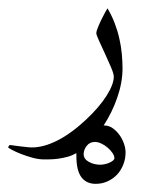

<svg xmlns="http://www.w3.org/2000/svg" viewBox="-73 -188 352 461"><path d="M228.5 177.7Q228.5 193.4 223.1 207Q217.8 220.7 208.3 231Q198.7 241.2 185.5 247.3Q172.4 253.4 156.7 253.4Q134.3 253.4 122.3 237.3Q110.4 221.2 110.4 186.5V179.7Q100.1 185.5 89.1 188.5Q78.1 191.4 67.9 192.9Q57.6 194.3 48.6 194.6Q39.6 194.8 33.2 194.8Q20 194.8 4.9 190.7Q-10.3 186.5 -23.2 181.4Q-36.1 176.3 -44.7 171.6Q-53.2 167 -53.2 166Q-53.2 164.6 -51.8 162.4Q-50.3 160.2 -48.8 160.2Q-48.3 160.2 -41.7 161.1Q-35.2 162.1 -26.9 163.1Q-18.6 164.1 -10 165Q-1.5 166 3.9 166Q31.7 166 64.7 149.4Q97.7 132.8 133.8 99.1Q166 68.8 183.1 41.5Q200.2 14.2 200.2 -3.9Q200.2 -10.7 193.6 -26.4Q187 -42 179.2 -58.8Q171.4 -75.7 164.8 -90.1Q158.2 -104.5 158.2 -108.9Q158.2 -112.3 161.9 -121.6Q165.5 -130.9 170.4 -140.9Q175.3 -150.9 179.7 -158.9Q184.1 -167 185.1 -168Q195.3 -150.9 202.4 -132.3Q209.5 -113.8 213.6 -95.2Q217.8 -76.7 219.5 -58.3Q221.2 -40 221.2 -23.9Q221.2 9.8 208.7 45.9Q196.3 82 175.8 113.3H177.7Q188 113.3 197.3 119.6Q206.5 126 213.6 135.7Q220.7 145.5 224.6 156.7Q228.5 168 228.5 177.7ZM201.7 191.9Q201.7 186 197 179.2Q192.4 172.4 185.5 166.5Q178.7 160.6 170.4 156.7Q162.1 152.8 154.8 152.8Q142.6 152.8 135.3 162.1Q127.9 171.4 127.9 182.1Q127.9 193.8 140.4 200.7Q152.8 207.5 168 207.5Q172.4 207.5 178.2 206.3Q184.1 205.1 189.2 202.9Q194.3 200.7 198 197.8Q201.7 194.8 201.7 191.9Z"/></svg>

Font: Scheherazade
Style: Regular
Weight: 400
Designer: SIL International
Foundry: SIL International
Version: Version 2.100 (build 932/914)